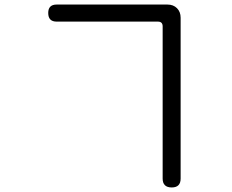

<svg xmlns="http://www.w3.org/2000/svg" viewBox="-20 -781 1020 844"><path d="M735 43Q695 43 695 4V-665Q695 -686 674 -686H229Q192 -686 192 -724Q192 -761 229 -761H483H716Q742 -761 758 -745Q774 -729 774 -703V4Q774 43 735 43Z"/></svg>

Font: GenSenRounded TW R
Style: Regular
Weight: 400
Version: Version 1.501;PS 1;hotconv 16.6.51;makeotf.lib2.5.65220